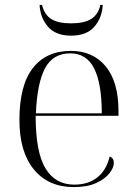

<svg xmlns="http://www.w3.org/2000/svg" viewBox="-20 -751 554 781"><path d="M280 10Q177 10 118 -61.5Q59 -133 59 -263Q59 -404 113.5 -474Q168 -544 268 -544Q358 -544 410 -481Q462 -418 462 -299V-280H125Q125 -132 165 -66Q205 0 282 0Q339 0 376 -29.5Q413 -59 426 -114Q443 -109 443 -88Q443 -69 425 -46Q407 -23 371 -6.5Q335 10 280 10ZM394 -290Q394 -411 363 -472.5Q332 -534 266 -534Q195 -534 163 -473Q131 -412 126 -290ZM269 -606Q207 -606 175.5 -642Q144 -678 141 -731H151Q160 -692 188 -674Q216 -656 269 -656Q322 -656 351 -674Q380 -692 388 -731H398Q395 -678 363.5 -642Q332 -606 269 -606Z"/></svg>

Font: Noto Serif Display Light
Style: Regular
Weight: 300
Designer: Monotype Design Team
Foundry: Monotype Imaging Inc.
Version: Version 2.009